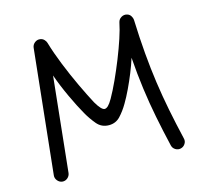

<svg xmlns="http://www.w3.org/2000/svg" viewBox="-104 -795 1007 948"><g transform="rotate(-15 400.0 -321.0)"><path d="M101.1 36.6Q86.4 34.7 76.7 22.7Q66.9 10.7 68.4 -3.9L135.3 -638.7Q137.2 -654.3 150.1 -664.1Q163.1 -673.8 178.7 -670.9Q189.9 -668.9 197.5 -660.9Q205.1 -652.8 207.5 -644.5Q223.6 -589.4 249 -526.4Q274.4 -463.4 302.2 -404.3Q330.1 -345.2 353.5 -301.3Q379.9 -255.9 396.5 -255.9Q404.8 -255.9 414.6 -265.1Q424.3 -274.4 437 -296.4Q457 -331.5 478.5 -378.4Q500 -425.3 520 -475.3Q540 -525.4 555.2 -571.3Q570.3 -617.2 576.7 -649.9Q580.1 -665.5 594 -673.8Q607.9 -682.1 623 -677.7Q635.7 -674.3 642.3 -663.6Q648.9 -652.8 649.4 -644Q652.8 -550.3 659.7 -470.2Q666.5 -390.1 677 -316.7Q687.5 -243.2 702.1 -169.2Q716.8 -95.2 735.8 -14.2Q739.7 0.5 731.4 13.4Q723.1 26.4 708.5 29.8Q693.8 33.2 680.9 25.1Q668 17.1 664.6 2.4Q645.5 -79.1 630.9 -153.3Q616.2 -227.5 606 -303.7Q595.7 -379.9 589.4 -465.8Q579.1 -432.6 563.7 -394.5Q548.3 -356.4 531 -320.1Q513.7 -283.7 496.6 -254.9Q477.5 -222.2 454.3 -197.5Q431.2 -172.9 396.5 -172.9Q358.4 -172.9 334.5 -201.7Q310.5 -230.5 292 -263.2Q268.1 -305.2 240.2 -365Q212.4 -424.8 192.4 -481.4L141.6 3.9Q139.6 18.6 127.9 28.3Q116.2 38.1 101.1 36.6Z"/></g></svg>

Font: Mikhak Regular
Style: Regular
Weight: 400
Designer: Amin Abedi
Version: Version 3.3